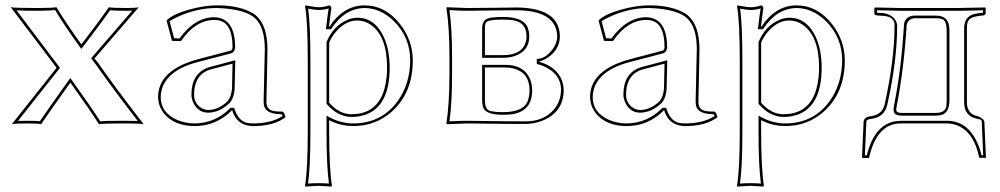

<svg xmlns="http://www.w3.org/2000/svg" viewBox="-20 -459 3717 714"><path d="M190.4 -207 186 -212.9 20 -432.1Q36.6 -429.2 117.2 -429.2Q172.9 -429.2 189.9 -432.1Q227.1 -370.6 282.7 -293.9Q348.1 -378.9 384.8 -432.1Q396.5 -429.2 451.2 -429.2Q484.9 -429.2 496.1 -432.1L331.5 -241.7L346.2 -223.1Q407.2 -135.3 514.2 2.9Q498.5 0 443.8 0Q363.8 0 348.1 2.9Q315.9 -47.9 241.7 -151.9Q163.1 -42 132.8 2.9Q122.1 0 79.1 0Q34.7 0 23.9 2.9L187.5 -203.1ZM203.1 -206.5 195.3 -196.8 46.9 -9.3Q60.1 -9.8 79.1 -9.8Q113.3 -9.8 128.4 -8.3Q158.7 -53.2 233.4 -157.7L241.7 -168.9L249.5 -157.7Q322.3 -55.7 353 -7.8Q376 -10.3 443.8 -9.8Q474.1 -9.8 492.2 -9.3Q396 -133.8 337.9 -217.3Q337.9 -217.3 318.8 -242.2L471.7 -419.4Q463.4 -418.9 451.2 -418.9Q407.2 -418.9 389.6 -420.9Q352.5 -368.2 290.5 -287.6L282.2 -277.3L274.4 -288.1Q220.2 -362.8 185.1 -421.4Q165 -419.4 117.2 -418.9Q68.4 -418.9 41.5 -420.4Z M970.7 -80.1Q970.7 -50.8 998.5 -45.9Q1010.3 -43.9 1031.7 -43.9Q1039.6 -36.6 1041.5 -22.9Q998 9.8 922.9 9.8Q869.1 9.8 848.6 -34.7Q845.7 -41.5 843.8 -47.9H841.8Q783.2 9.8 704.6 9.8Q628.4 9.8 589.8 -37.1Q568.4 -64 567.9 -98.1Q567.9 -180.2 668.5 -222.7Q693.4 -232.9 721.7 -240.2L838.9 -271Q844.2 -274.4 844.7 -283.2Q844.7 -375.5 790.5 -383.8Q783.2 -384.8 775.9 -384.8Q706.5 -383.8 652.8 -306.2L619.6 -307.1L599.6 -381.8L602.5 -386.2Q632.8 -412.6 711.4 -430.2Q751.5 -439 784.7 -439Q867.7 -439.9 919.4 -410.2Q928.7 -404.8 934.6 -398.9Q974.1 -361.8 974.6 -276.9Q974.6 -272.5 973.6 -215.8Q970.7 -98.6 970.7 -80.1ZM844.7 -222.2 764.6 -201.2Q702.1 -183.6 701.7 -106.9Q701.7 -74.2 729.5 -57.1Q741.7 -50.3 753.9 -49.8Q794.4 -50.8 827.6 -84Q839.8 -100.1 842.8 -128.9ZM960.4 -80.1Q960.4 -98.1 963.4 -217.8Q964.8 -272.5 964.8 -276.9Q964.4 -358.4 928.2 -391.6Q893.6 -422.4 807.6 -428.2Q794.9 -429.2 784.7 -429.2Q708.5 -429.2 633.8 -393.1Q618.7 -385.7 610.8 -379.9L627.4 -316.9L647.5 -315.9Q704.1 -394 775.9 -395Q854 -393.1 854.5 -283.2Q853.5 -266.6 841.8 -261.7V-261.2L724.1 -230.5Q603 -201.2 581.5 -126Q577.6 -111.8 577.6 -98.1Q577.6 -40.5 638.2 -13.2Q668.9 0 704.6 0Q779.8 -1 834.5 -55.2L837.4 -58.1H851.1L853 -51.3Q867.2 -9.8 897.5 -2.4Q908.7 0 922.9 0Q989.3 -0.5 1030.8 -27.3Q1029.3 -31.2 1027.3 -34.2Q972.2 -34.7 962.9 -62.5Q960.4 -70.8 960.4 -80.1ZM855 -234.9 852.5 -128.9Q850.6 -96.2 835 -77.1Q797.4 -40.5 753.9 -40Q716.8 -40 698.7 -77.6Q691.9 -92.8 691.9 -106.9Q691.9 -183.1 750 -206.5Q756.3 -209 762.2 -210.4Z M1124.5 32.2V-234.9Q1124.5 -380.4 1114.3 -436L1116.2 -439Q1150.9 -432.1 1167.5 -432.1Q1186.5 -432.6 1203.1 -439Q1211.4 -437 1212.4 -429.2Q1203.1 -360.4 1203.1 -359.9H1205.1Q1257.3 -438.5 1335.4 -439Q1413.1 -439 1468.3 -368.7Q1514.6 -308.6 1515.1 -234.9Q1515.1 -113.3 1436 -43Q1375.5 9.8 1293.5 9.8Q1244.6 9.3 1204.1 -12.2V32.2Q1204.1 165.5 1214.4 231.9L1212.4 234.9Q1210.4 234.9 1164.6 231.9L1115.2 234.9L1114.3 231.9Q1124.5 168.5 1124.5 32.2ZM1204.1 -300.8V-77.1Q1241.2 -34.2 1287.1 -34.2Q1405.3 -34.2 1418 -176.8Q1419.4 -192.4 1419.4 -208Q1419.4 -324.2 1358.9 -366.7Q1335.9 -382.8 1308.1 -382.8Q1265.6 -382.8 1229 -340.8Q1213.4 -322.3 1204.1 -300.8ZM1134.3 32.2Q1134.3 161.1 1125.5 223.6Q1143.1 222.2 1164.6 222.2Q1187 222.2 1203.1 223.6Q1194.3 157.2 1194.3 32.2V-28.8L1209 -21Q1248.5 -0.5 1293.5 0Q1397.9 0 1458.5 -82.5Q1504.9 -146.5 1505.4 -234.9Q1505.4 -320.3 1444.3 -380.9Q1395 -428.7 1335.4 -429.2Q1262.7 -427.7 1213.9 -354.5L1210.9 -350.1H1191.9L1193.4 -360.8Q1197.3 -397.5 1202.1 -427.7Q1185.1 -422.4 1167.5 -421.9Q1150.4 -421.9 1126 -426.8Q1134.3 -365.7 1134.3 -234.9ZM1194.3 -303.2 1195.3 -304.7Q1219.7 -363.3 1273.4 -385.7Q1292 -393.1 1308.1 -393.1Q1375 -393.1 1408.2 -319.3Q1428.7 -272.5 1429.2 -208Q1429.2 -65.4 1339.8 -32.7Q1315.9 -24.4 1287.1 -23.9Q1235.8 -25.4 1196.8 -70.3L1194.3 -73.2Z M1716.3 0Q1716.3 0 1641.1 2.9L1640.1 0Q1650.9 -70.3 1651.4 -180.2V-249Q1651.4 -356.4 1640.1 -429.2L1641.1 -432.1Q1642.6 -432.1 1716.3 -429.2Q1757.8 -429.2 1835 -430.2Q1883.3 -431.2 1899.4 -431.2Q2061.5 -430.2 2062 -323.2Q2062 -275.4 2016.1 -244.1Q1999.5 -233.4 1986.3 -231V-229Q2049.8 -210.4 2069.3 -160.6Q2075.7 -143.6 2076.2 -125Q2076.2 -43.5 1999.5 -11.2Q1968.3 1.5 1935.1 2Q1854 2 1761.7 0.5Q1727.5 0 1716.3 0ZM1783.2 -208V-86.9Q1783.2 -55.7 1797.9 -48.3Q1812.5 -42 1850.1 -42Q1924.8 -42 1941.9 -81.5Q1948.7 -99.1 1949.2 -123Q1949.2 -187.5 1892.1 -203.6Q1876.5 -208 1859.4 -208ZM1783.2 -253.9H1850.1Q1921.4 -253.9 1935.5 -303.7Q1938 -313.5 1938 -323.2Q1938 -378.9 1880.4 -384.8Q1868.7 -385.7 1850.1 -386.2Q1794.4 -386.2 1787.1 -375Q1783.2 -368.2 1783.2 -352.1ZM1716.3 -9.8Q1727.5 -9.8 1762.2 -9.3Q1855.5 -7.8 1935.1 -7.8Q2001.5 -7.8 2039.6 -51.3Q2065.4 -82 2066.4 -125Q2066.4 -182.6 2004.9 -211.4Q1994.1 -216.3 1983.4 -219.2L1976.1 -221.7V-239.7L1984.9 -240.7Q2011.2 -244.6 2034.7 -275.4Q2051.8 -298.8 2052.2 -323.2Q2049.8 -420.4 1899.4 -420.9Q1883.8 -420.9 1835.4 -420.4Q1757.3 -418.9 1716.3 -418.9Q1688.5 -418.9 1651.4 -421.4Q1661.1 -350.6 1661.1 -249V-180.2Q1661.1 -74.2 1651.4 -7.8Q1689 -9.8 1716.3 -9.8ZM1772.9 -217.8H1859.4Q1929.2 -217.8 1951.7 -163.6Q1959 -144.5 1959 -123Q1959 -43.9 1880.9 -33.7Q1866.7 -32.2 1850.1 -32.2Q1789.1 -32.2 1777.8 -57.1Q1773.4 -68.8 1772.9 -86.9ZM1772.9 -244.1V-352.1Q1772.9 -383.8 1795.9 -391.1Q1812.5 -396 1850.1 -396Q1920.4 -396 1939.5 -362.8Q1948.2 -346.2 1948.2 -323.2Q1948.2 -269 1893.6 -250.5Q1873.5 -244.1 1850.1 -244.1Z M2577.1 -80.1Q2577.1 -50.8 2605 -45.9Q2616.7 -43.9 2638.2 -43.9Q2646 -36.6 2647.9 -22.9Q2604.5 9.8 2529.3 9.8Q2475.6 9.8 2455.1 -34.7Q2452.1 -41.5 2450.2 -47.9H2448.2Q2389.6 9.8 2311 9.8Q2234.9 9.8 2196.3 -37.1Q2174.8 -64 2174.3 -98.1Q2174.3 -180.2 2274.9 -222.7Q2299.8 -232.9 2328.1 -240.2L2445.3 -271Q2450.7 -274.4 2451.2 -283.2Q2451.2 -375.5 2397 -383.8Q2389.6 -384.8 2382.3 -384.8Q2313 -383.8 2259.3 -306.2L2226.1 -307.1L2206.1 -381.8L2209 -386.2Q2239.3 -412.6 2317.9 -430.2Q2357.9 -439 2391.1 -439Q2474.1 -439.9 2525.9 -410.2Q2535.2 -404.8 2541 -398.9Q2580.6 -361.8 2581.1 -276.9Q2581.1 -272.5 2580.1 -215.8Q2577.1 -98.6 2577.1 -80.1ZM2451.2 -222.2 2371.1 -201.2Q2308.6 -183.6 2308.1 -106.9Q2308.1 -74.2 2335.9 -57.1Q2348.1 -50.3 2360.4 -49.8Q2400.9 -50.8 2434.1 -84Q2446.3 -100.1 2449.2 -128.9ZM2566.9 -80.1Q2566.9 -98.1 2569.8 -217.8Q2571.3 -272.5 2571.3 -276.9Q2570.8 -358.4 2534.7 -391.6Q2500 -422.4 2414.1 -428.2Q2401.4 -429.2 2391.1 -429.2Q2314.9 -429.2 2240.2 -393.1Q2225.1 -385.7 2217.3 -379.9L2233.9 -316.9L2253.9 -315.9Q2310.5 -394 2382.3 -395Q2460.4 -393.1 2460.9 -283.2Q2460 -266.6 2448.2 -261.7V-261.2L2330.6 -230.5Q2209.5 -201.2 2188 -126Q2184.1 -111.8 2184.1 -98.1Q2184.1 -40.5 2244.6 -13.2Q2275.4 0 2311 0Q2386.2 -1 2440.9 -55.2L2443.8 -58.1H2457.5L2459.5 -51.3Q2473.6 -9.8 2503.9 -2.4Q2515.1 0 2529.3 0Q2595.7 -0.5 2637.2 -27.3Q2635.7 -31.2 2633.8 -34.2Q2578.6 -34.7 2569.3 -62.5Q2566.9 -70.8 2566.9 -80.1ZM2461.4 -234.9 2459 -128.9Q2457 -96.2 2441.4 -77.1Q2403.8 -40.5 2360.4 -40Q2323.2 -40 2305.2 -77.6Q2298.3 -92.8 2298.3 -106.9Q2298.3 -183.1 2356.4 -206.5Q2362.8 -209 2368.7 -210.4Z M2731 32.2V-234.9Q2731 -380.4 2720.7 -436L2722.7 -439Q2757.3 -432.1 2773.9 -432.1Q2793 -432.6 2809.6 -439Q2817.9 -437 2818.8 -429.2Q2809.6 -360.4 2809.6 -359.9H2811.5Q2863.8 -438.5 2941.9 -439Q3019.5 -439 3074.7 -368.7Q3121.1 -308.6 3121.6 -234.9Q3121.6 -113.3 3042.5 -43Q2981.9 9.8 2899.9 9.8Q2851.1 9.3 2810.5 -12.2V32.2Q2810.5 165.5 2820.8 231.9L2818.8 234.9Q2816.9 234.9 2771 231.9L2721.7 234.9L2720.7 231.9Q2731 168.5 2731 32.2ZM2810.5 -300.8V-77.1Q2847.7 -34.2 2893.6 -34.2Q3011.7 -34.2 3024.4 -176.8Q3025.9 -192.4 3025.9 -208Q3025.9 -324.2 2965.3 -366.7Q2942.4 -382.8 2914.6 -382.8Q2872.1 -382.8 2835.4 -340.8Q2819.8 -322.3 2810.5 -300.8ZM2740.7 32.2Q2740.7 161.1 2731.9 223.6Q2749.5 222.2 2771 222.2Q2793.5 222.2 2809.6 223.6Q2800.8 157.2 2800.8 32.2V-28.8L2815.4 -21Q2855 -0.5 2899.9 0Q3004.4 0 3064.9 -82.5Q3111.3 -146.5 3111.8 -234.9Q3111.8 -320.3 3050.8 -380.9Q3001.5 -428.7 2941.9 -429.2Q2869.1 -427.7 2820.3 -354.5L2817.4 -350.1H2798.3L2799.8 -360.8Q2803.7 -397.5 2808.6 -427.7Q2791.5 -422.4 2773.9 -421.9Q2756.8 -421.9 2732.4 -426.8Q2740.7 -365.7 2740.7 -234.9ZM2800.8 -303.2 2801.8 -304.7Q2826.2 -363.3 2879.9 -385.7Q2898.4 -393.1 2914.6 -393.1Q2981.4 -393.1 3014.6 -319.3Q3035.2 -272.5 3035.6 -208Q3035.6 -65.4 2946.3 -32.7Q2922.4 -24.4 2893.6 -23.9Q2842.3 -25.4 2803.2 -70.3L2800.8 -73.2Z M3329.6 0Q3246.6 0 3215.8 111.8Q3213.4 120.6 3211.4 128.9L3185.5 127.9L3191.4 -4.9Q3192.4 -23.4 3216.8 -26.9Q3218.8 -26.9 3219.7 -26.9Q3260.7 -33.2 3269.5 -69.8Q3306.6 -235.8 3306.6 -365.2Q3306.6 -395 3270.5 -399.4Q3267.6 -399.9 3265.6 -399.9L3238.8 -401.9Q3232.4 -403.8 3231.4 -407.2V-429.2L3234.9 -431.2Q3235.4 -431.2 3329.6 -429.2H3538.6L3644.5 -431.2L3645.5 -429.2V-409.2Q3644 -403.8 3638.7 -401.9L3621.6 -399.9Q3585 -395.5 3578.6 -377.4Q3575.7 -367.7 3575.7 -353V-76.2Q3576.7 -34.7 3615.7 -26.9Q3638.7 -18.1 3640.6 -5.9L3646.5 127.9H3621.6Q3604 40 3548.8 11.2Q3526.9 0.5 3501.5 0ZM3312.5 -50.8Q3314 -39.1 3331.5 -39.1H3460.4Q3493.7 -39.1 3499 -62.5Q3500.5 -71.8 3500.5 -87.9V-341.8Q3500.5 -378.4 3487.3 -386.2Q3477.5 -391.1 3460.4 -391.1H3379.4Q3356 -388.2 3351.6 -365.2Q3341.8 -204.6 3314.5 -63.5Q3312.5 -54.2 3312.5 -50.8ZM3329.6 -9.8H3501.5Q3586.9 -9.8 3622.6 92.8Q3627 105.5 3629.9 118.2H3636.2L3630.9 -5.9Q3630.9 -13.2 3625 -14.6Q3620.6 -15.6 3613.8 -17.1Q3566.4 -27.3 3565.4 -76.2V-353Q3565.4 -396 3600.6 -406.2Q3609.9 -408.7 3620.6 -410.2L3635.7 -411.6V-420.9Q3567.4 -418.9 3538.6 -418.9H3329.6Q3314 -418.9 3241.7 -420.9V-411.6L3266.6 -410.2Q3311.5 -400.9 3316.4 -365.2Q3316.4 -233.9 3279.3 -67.9Q3268.1 -23.4 3220.7 -17.1Q3203.6 -15.1 3202.1 -8.8Q3201.7 -6.3 3201.7 -4.4L3196.3 118.2L3203.6 118.7Q3231.9 2 3314 -8.8Q3322.3 -9.8 3329.6 -9.8ZM3302.7 -50.8Q3302.7 -56.6 3307.1 -80.1Q3331.1 -199.7 3341.8 -365.7V-365.2Q3341.8 -385.3 3359.9 -396Q3369.1 -400.9 3379.4 -400.9H3460.4Q3503.4 -400.9 3509.3 -363.3Q3510.7 -354 3510.7 -341.8V-87.9Q3510.7 -41 3482.9 -32.2Q3472.7 -29.3 3460.4 -28.8H3331.5Q3313.5 -29.8 3307.1 -37.1Q3303.2 -43.5 3302.7 -50.8Z"/></svg>

Font: Linux Biolinum Outline O
Style: Bold
Weight: 700
Designer: Philipp H. Poll
Foundry: Philipp H. Poll
Version: Version 0.9.2